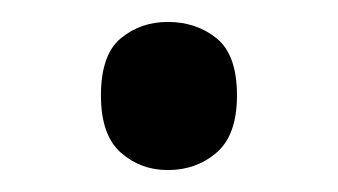

<svg xmlns="http://www.w3.org/2000/svg" viewBox="-20 -141 308 175"><path d="M72 -54Q72 -91 90 -106Q108 -121 133 -121Q159 -121 177.5 -106Q196 -91 196 -54Q196 -18 177.5 -2Q159 14 133 14Q108 14 90 -2Q72 -18 72 -54Z"/></svg>

Font: hexumalayalam05
Style: Book
Weight: 400
Designer: Jelle Bosma - Monotype Design Team
Foundry: Monotype Imaging Inc.
Version: Version 2.003